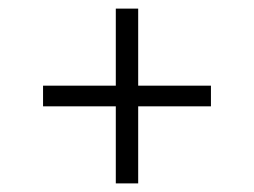

<svg xmlns="http://www.w3.org/2000/svg" viewBox="-20 -548 590 446"><path d="M249 -122V-301H80V-349H249V-528H301V-349H470V-301H301V-122Z"/></svg>

Font: Lode Dark Term
Style: Regular
Weight: 400
Monospace: yes
Designer: Belleve Invis
Foundry: Belleve Invis
Version: Version 29.2.0